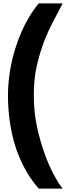

<svg xmlns="http://www.w3.org/2000/svg" viewBox="-20 -898 403 1131"><path d="M208 212.9Q159.2 157.7 124.5 91.8Q88.4 23.4 68.4 -43Q47.4 -111.8 37.1 -187Q26.9 -260.7 26.9 -334Q26.9 -403.8 39.1 -481.4Q50.3 -553.2 74.7 -626.5Q99.6 -700.7 131.3 -761.7Q165 -826.2 208 -877.9H349.1Q336.9 -854.5 292 -769Q261.2 -710.4 236.8 -646Q212.9 -582.5 195.3 -503.4Q179.2 -430.7 179.2 -334Q179.2 -239.7 197.3 -153.8Q213.9 -74.7 242.2 5.4Q267.1 75.7 297.4 131.8Q325.2 183.6 349.1 212.9Z"/></svg>

Font: SimahzazaarabicW05-Bold
Style: Regular
Weight: 700
Designer: Ahmed zaza
Foundry: Ahmed zaza
Version: Version 1.001